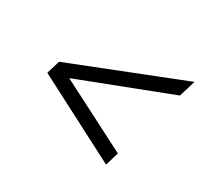

<svg xmlns="http://www.w3.org/2000/svg" viewBox="-99 -622 789 735"><g transform="rotate(30 296.0 -254.0)"><path d="M111 -234 120 -263.5 454.5 -92 436.5 -32.5 66 -224.5 84 -283.5 571.5 -476 549.5 -403Z"/></g></svg>

Font: Newsreader 7pt
Style: Italic
Weight: 400
Italic angle: -17°
Designer: Hugues Gentile
Foundry: Production Type
Version: Version 1.003